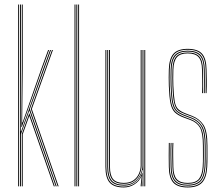

<svg xmlns="http://www.w3.org/2000/svg" viewBox="-20 -820 976 845"><path d="M68 0V-800H72V-509L71.2 -242.2H73.2L165.8 -504.5L200.2 -600H204.5L111.5 -340.2L229.5 0H225.2L109.2 -334.2L72 -228.5V0ZM60 0V-800H64V0ZM74 -261.2 76 -514V-800H80V-518L77.5 -281.2H79.5L162 -518L191.8 -600H196L163.8 -511.5L76 -261.2ZM233.8 0 115.8 -340.2 208.8 -600H213L120 -340.2L238 0ZM76 0V-229.8L109.2 -322.2L221 0H216.8L109 -310.2L80 -229V0Z M324 0V-800H328V0ZM308 0V-800H312V0ZM316 0V-800H320V0Z M525 5Q481.8 5 462.9 -16.1Q444 -37.2 444 -86V-600H448V-86Q448 -39.2 465.9 -19.1Q483.8 1 525 1Q553 1 574.6 -14.6Q596.2 -30.2 605.2 -57.5H607.2L603.5 -6V0H599.2V-4.8L603.5 -44.5H602.5Q593.2 -22.5 571.9 -8.8Q550.5 5 525 5ZM615.2 0V-600H619.2V0ZM525 -11Q490.2 -11 475.1 -28.5Q460 -46 460 -86V-600H464V-86Q464 -48 478.2 -31.5Q492.5 -15 525 -15Q551.8 -15 568.1 -27.1Q584.5 -39.2 591.9 -57Q599.2 -74.8 599.2 -91.2V-600H603.2V-91.2Q603.2 -74.5 595.6 -55.8Q588 -37 570.9 -24Q553.8 -11 525 -11ZM525 -3Q485.8 -3 468.9 -22.2Q452 -41.5 452 -86V-600H456V-86Q456 -43.8 472 -25.4Q488 -7 525 -7Q554.5 -7 572.5 -21Q590.5 -35 598.9 -54.8Q607.2 -74.5 607.2 -91.2V-600H611.2V0H607.2V-10L609.2 -72.2H607.2Q603 -46.2 581 -24.6Q559 -3 525 -3Z M806 -11Q770.8 -11 755.1 -28.2Q739.5 -45.5 739 -85.5Q738.8 -105.5 738.1 -132.1Q737.5 -158.8 739 -191H743Q741.8 -161.5 742.2 -135Q742.8 -108.5 743 -85.5Q743.5 -47.8 758.1 -31.4Q772.8 -15 806 -15Q841 -15 855.4 -32.6Q869.8 -50.2 872 -86.2Q873.5 -109.5 873.2 -132.1Q873 -154.8 873 -179Q873 -236.2 859.5 -258.9Q846 -281.5 818 -291.8L789 -302.5Q763.2 -312 749.6 -325.2Q736 -338.5 730.4 -365.2Q724.8 -392 723 -442Q722.2 -462.2 722.4 -478.2Q722.5 -494.2 723 -514Q724.5 -562.8 743.8 -583.9Q763 -605 806 -605Q849.8 -605 869 -583.9Q888.2 -562.8 889 -514Q889.5 -493 890 -467.5Q890.5 -442 889 -410H885Q885.5 -449.5 885.5 -470Q885.5 -490.5 885 -514Q884.2 -559.8 866.4 -580.4Q848.5 -601 806 -601Q764.2 -601 746.4 -580.4Q728.5 -559.8 727 -513.8Q726.2 -489.5 726.4 -474.6Q726.5 -459.8 727 -442Q728.8 -393.2 734 -367.4Q739.2 -341.5 752.4 -328.6Q765.5 -315.8 790.5 -306.2L819.5 -295.2Q848.8 -284.2 862.9 -260.4Q877 -236.5 877 -179Q877 -154 877.1 -130.8Q877.2 -107.5 876 -85.5Q873.5 -45.8 857.2 -28.4Q841 -11 806 -11ZM806 -3Q766.5 -3 749.1 -22.1Q731.8 -41.2 731 -85.2Q730.8 -111 730.2 -136.9Q729.8 -162.8 731 -191H735Q733.5 -159.5 734.1 -133.2Q734.8 -107 735 -85.2Q735.5 -43.5 752.1 -25.2Q768.8 -7 806 -7Q843.2 -7 860.4 -25.2Q877.5 -43.5 880 -85.8Q881.2 -108 881.1 -130.2Q881 -152.5 881 -179Q881 -237.5 866.2 -262.6Q851.5 -287.8 820.8 -299.2L792 -310Q768 -319 755.5 -330.9Q743 -342.8 737.9 -368Q732.8 -393.2 731 -442.2Q730.2 -462.5 730.4 -478.1Q730.5 -493.8 731 -513.8Q732.2 -558.5 749.9 -577.8Q767.5 -597 806 -597Q845.5 -597 862.9 -577.8Q880.2 -558.5 881 -514Q881.5 -487.8 881.5 -466.9Q881.5 -446 881 -410H877Q877.5 -449.8 877.5 -470Q877.5 -490.2 877 -514Q876.5 -556.5 859.8 -574.8Q843 -593 806 -593Q769.2 -593 752.8 -574.5Q736.2 -556 735 -513.5Q734.5 -493.5 734.4 -477.6Q734.2 -461.8 735 -442.5Q736.8 -391.2 742.4 -366.6Q748 -342 760.1 -331.9Q772.2 -321.8 793.2 -313.8L822.2 -302.8Q852.8 -291.2 868.9 -266.1Q885 -241 885 -179Q885 -153.2 885.1 -130.4Q885.2 -107.5 884 -85.5Q881.2 -42 863.5 -22.5Q845.8 -3 806 -3ZM806 5Q762.2 5 743 -15.9Q723.8 -36.8 723 -85Q722.8 -112 722.5 -133.5Q722.2 -155 723 -191H727Q726.5 -151.2 726.6 -130.4Q726.8 -109.5 727 -85Q727.8 -39 746.1 -19Q764.5 1 806 1Q846.8 1 866 -18.9Q885.2 -38.8 888 -85.2Q889.2 -107.2 889.1 -130.6Q889 -154 889 -179Q889 -240 873 -267.2Q857 -294.5 823.8 -306.8L794.8 -317.5Q775 -324.8 763.5 -334.1Q752 -343.5 746.4 -367.5Q740.8 -391.5 739 -442.5Q738.2 -462.5 738.4 -477.8Q738.5 -493 739 -513.5Q740.2 -553.8 755.6 -571.4Q771 -589 806 -589Q841.2 -589 856.9 -571.6Q872.5 -554.2 873 -514Q873.5 -487.8 873.5 -466.9Q873.5 -446 873 -410H869Q870.5 -441.2 870 -467Q869.5 -492.8 869 -513.8Q868.5 -552 853.9 -568.5Q839.2 -585 806 -585Q773.5 -585 758.9 -568.4Q744.2 -551.8 743 -513.5Q742.2 -488.8 742.4 -475Q742.5 -461.2 743 -442.8Q744.8 -397.2 748.9 -374Q753 -350.8 763.9 -340.1Q774.8 -329.5 796.2 -321.2L825 -310.2Q856.5 -298.2 874.8 -271.6Q893 -245 893 -179Q893 -155 893.1 -130.9Q893.2 -106.8 892 -85Q889 -36.8 869 -15.9Q849 5 806 5Z"/></svg>

Font: Big Shoulders Inline Display Thin
Style: Regular
Weight: 100
Designer: Patric King
Foundry: XO Type Co
Version: Version 1.000